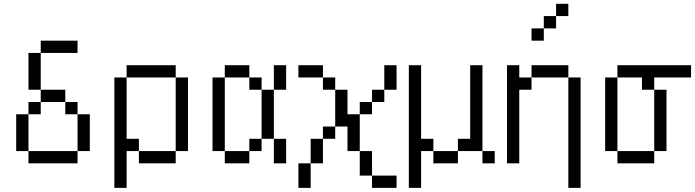

<svg xmlns="http://www.w3.org/2000/svg" viewBox="-20 -832 3540 978"><path d="M375 -562.5V-625H187.5V-562.5H125V-375H187.5V-312.5H125V-250H62.5V-62.5H125V0H375V-62.5H125V-250H187.5V-312.5H312.5V-250H375V-62.5H437.5V-250H375V-312.5H312.5V-375H187.5V-562.5Z M562.5 -437.5V125H625V-62.5H687.5V0H875V-62.5H687.5V-125H625V-437.5ZM875 -62.5H937.5Q937.5 -62.5 937.5 -437.5H875Q875 -437.5 875 -62.5ZM625 -437.5H875V-500H625Z M1125 -62.5V0H1250V-62.5ZM1125 -62.5Q1125 -62.5 1125 -437.5H1062.5Q1062.5 -437.5 1062.5 -62.5ZM1250 -62.5H1312.5V-125H1250ZM1375 -125Q1375 -125 1375 0H1437.5Q1437.5 0 1437.5 -125ZM1312.5 -125H1375Q1375 -125 1375 -375H1312.5Q1312.5 -375 1312.5 -125ZM1312.5 -375V-437.5H1250V-375ZM1375 -375H1437.5Q1437.5 -375 1437.5 -500H1375Q1375 -500 1375 -375ZM1125 -437.5H1250V-500H1125Z M2000 125V62.5H1875V125ZM1500 0Q1500 0 1500 125H1562.5Q1562.5 125 1562.5 0ZM1875 62.5Q1875 62.5 1875 -62.5H1812.5Q1812.5 -62.5 1812.5 62.5ZM1562.5 0H1625Q1625 0 1625 -125H1562.5Q1562.5 -125 1562.5 0ZM1812.5 -62.5V-250H1750Q1750 -250 1750 -375H1687.5V-187.5H1625V-125H1687.5V-187.5H1750Q1750 -187.5 1750 -62.5ZM1812.5 -250H1875V-312.5H1812.5ZM1875 -312.5H1937.5V-375H1875ZM1687.5 -375V-437.5H1625V-375ZM1937.5 -375H2000Q2000 -375 2000 -500H1937.5Q1937.5 -500 1937.5 -375ZM1625 -437.5V-500H1500V-437.5Z M2500 0V-62.5H2437.5V0ZM2062.5 -500Q2062.5 -500 2062.5 125H2125V-62.5H2187.5V0H2312.5V-62.5H2187.5V-125H2125Q2125 -125 2125 -500ZM2312.5 -62.5H2437.5V-500H2375Q2375 -500 2375 -125H2312.5Z M2875 -750V-812.5H2812.5V-750H2750V-687.5H2687.5V-625H2750V-687.5H2812.5V-750ZM2875 -437.5V125H2937.5V-437.5ZM2562.5 -500Q2562.5 -500 2562.5 0H2625Q2625 0 2625 -375H2687.5V-437.5H2625V-500ZM2687.5 -437.5H2875V-500H2687.5Z M3500 -437.5V-500H3125V-437.5H3062.5Q3062.5 -437.5 3062.5 -62.5H3125V0H3312.5V-62.5H3125Q3125 -62.5 3125 -437.5H3250V-375H3312.5V-62.5H3375V-375H3312.5V-437.5Z"/></svg>

Font: Unifont
Style: Regular
Weight: 500
Version: Version 15.1.04